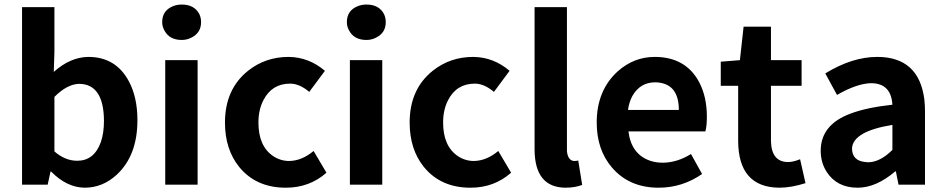

<svg xmlns="http://www.w3.org/2000/svg" viewBox="-20 -830 4249 863"><path d="M360.4 13.7Q280.3 12.7 210 -58.6H207L194.3 0H79.1V-797.9H224.6V-596.7L221.7 -506.8Q295.9 -573.2 377 -574.2Q500 -574.2 558.6 -465.8Q597.7 -393.6 597.7 -290Q597.7 -130.9 504.9 -44.9Q441.4 13.7 360.4 13.7ZM327.1 -107.4Q402.3 -107.4 432.6 -189.5Q447.3 -230.5 447.3 -287.1Q446.3 -452.1 335.9 -453.1Q282.2 -452.1 224.6 -394.5V-149.4Q272.5 -107.4 327.1 -107.4Z M722.7 0V-559.6H868.2V0ZM796.9 -650.4Q741.2 -650.4 718.8 -693.4Q709 -710.9 709 -730.5Q709 -782.2 756.8 -801.8Q775.4 -809.6 796.9 -809.6Q853.5 -809.6 876 -766.6Q883.8 -750 883.8 -730.5Q883.8 -681.6 838.9 -660.2Q819.3 -650.4 796.9 -650.4Z M1264.6 13.7Q1130.9 13.7 1054.7 -80.1Q991.2 -159.2 991.2 -279.3Q991.2 -428.7 1094.7 -511.7Q1172.9 -574.2 1277.3 -574.2Q1368.2 -573.2 1440.4 -511.7L1370.1 -417Q1326.2 -454.1 1284.2 -454.1Q1202.1 -454.1 1164.1 -379.9Q1141.6 -336.9 1141.6 -279.3Q1141.6 -173.8 1207 -128.9Q1240.2 -106.4 1280.3 -106.4Q1336.9 -107.4 1389.6 -151.4L1447.3 -53.7Q1371.1 13.7 1264.6 13.7Z M1552.7 0V-559.6H1698.2V0ZM1627 -650.4Q1571.3 -650.4 1548.8 -693.4Q1539.1 -710.9 1539.1 -730.5Q1539.1 -782.2 1586.9 -801.8Q1605.5 -809.6 1627 -809.6Q1683.6 -809.6 1706.1 -766.6Q1713.9 -750 1713.9 -730.5Q1713.9 -681.6 1668.9 -660.2Q1649.4 -650.4 1627 -650.4Z M2094.7 13.7Q1960.9 13.7 1884.8 -80.1Q1821.3 -159.2 1821.3 -279.3Q1821.3 -428.7 1924.8 -511.7Q2002.9 -574.2 2107.4 -574.2Q2198.2 -573.2 2270.5 -511.7L2200.2 -417Q2156.2 -454.1 2114.3 -454.1Q2032.2 -454.1 1994.1 -379.9Q1971.7 -336.9 1971.7 -279.3Q1971.7 -173.8 2037.1 -128.9Q2070.3 -106.4 2110.4 -106.4Q2167 -107.4 2219.7 -151.4L2277.3 -53.7Q2201.2 13.7 2094.7 13.7Z M2520.5 13.7Q2383.8 11.7 2382.8 -157.2V-797.9H2528.3V-150.4Q2532.2 -110.4 2558.6 -106.4Q2570.3 -106.4 2579.1 -108.4L2596.7 1Q2565.4 13.7 2520.5 13.7Z M2940.4 13.7Q2808.6 13.7 2730.5 -77.1Q2662.1 -157.2 2662.1 -279.3Q2662.1 -422.9 2755.9 -508.8Q2829.1 -574.2 2922.9 -574.2Q3062.5 -574.2 3123 -460Q3157.2 -394.5 3157.2 -305.7Q3157.2 -261.7 3150.4 -239.3H2804.7Q2817.4 -136.7 2902.3 -107.4Q2928.7 -98.6 2960 -98.6Q3024.4 -99.6 3085.9 -137.7L3135.7 -47.9Q3046.9 13.7 2940.4 13.7ZM2802.7 -335.9H3031.2Q3031.2 -444.3 2947.3 -458Q2936.5 -460 2924.8 -460Q2857.4 -460 2822.3 -398.4Q2807.6 -371.1 2802.7 -335.9Z M3482.4 13.7Q3298.8 11.7 3297.9 -196.3V-444.3H3219.7V-552.7L3305.7 -559.6L3322.3 -710H3445.3V-559.6H3583V-444.3H3445.3V-196.3Q3447.3 -102.5 3521.5 -101.6Q3544.9 -101.6 3576.2 -114.3L3600.6 -6.8Q3536.1 13.7 3482.4 13.7Z M3835 13.7Q3742.2 13.7 3696.3 -56.6Q3668.9 -98.6 3668.9 -152.3Q3668.9 -269.5 3802.7 -319.3Q3875 -346.7 3991.2 -359.4Q3985.4 -455.1 3896.5 -456.1Q3832 -455.1 3742.2 -403.3L3689.5 -500Q3810.5 -574.2 3922.9 -574.2Q4110.4 -574.2 4134.8 -382.8Q4137.7 -356.4 4137.7 -327.1V0H4018.6L4006.8 -59.6H4003.9Q3918 13.7 3835 13.7ZM3882.8 -100.6Q3936.5 -101.6 3991.2 -156.2V-268.6Q3815.4 -240.2 3809.6 -164.1Q3809.6 -106.4 3871.1 -101.6Q3877 -100.6 3882.8 -100.6Z"/></svg>

Font: Taipei Sans TC Beta
Style: Bold
Weight: 700
Designer: JT Foundry
Foundry: JT Foundry
Version: Version 1.000